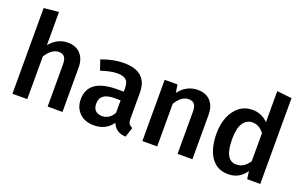

<svg xmlns="http://www.w3.org/2000/svg" viewBox="-88 -1149 2467 1558"><g transform="rotate(20 1145.0 -370.0)"><path d="M507 0H379V-363Q379 -408 363 -428Q347 -448 314 -448Q254 -448 203 -369V0H75V-740L203 -753V-466Q267 -544 357 -544Q427 -544 467 -501Q507 -458 507 -383Z M782 15Q703 15 657 -30.5Q611 -76 611 -148Q611 -321 852 -325H918V-355Q918 -407 894 -427Q870 -447 819 -447Q765 -447 679 -419L649 -506Q751 -544 841 -544Q1044 -544 1044 -362V-140Q1044 -108 1054 -93.5Q1064 -79 1084 -72L1057 13Q971 10 940 -64Q886 15 782 15ZM816 -78Q884 -78 918 -143V-250H865Q741 -250 741 -158Q741 -82 816 -78Z M1629 0H1501V-363Q1501 -408 1485 -428Q1469 -448 1436 -448Q1373 -448 1325 -368V0H1197V-529H1308L1318 -460Q1383 -544 1479 -544Q1551 -544 1590 -501Q1629 -458 1629 -383Z M1942 15Q1874 15 1829.5 -20.5Q1785 -56 1763 -119Q1741 -182 1741 -264Q1741 -343 1766.5 -406.5Q1792 -470 1839.5 -507Q1887 -544 1954 -544Q2030 -544 2087 -487V-755L2215 -741V0H2102L2093 -67Q2069 -30 2031 -7.5Q1993 15 1942 15ZM1978 -82Q2013 -82 2039 -99Q2065 -116 2087 -150V-392Q2045 -448 1986 -448Q1937 -448 1906.5 -404.5Q1876 -361 1876 -265Q1876 -82 1974 -82Z"/></g></svg>

Font: Trujillo Medium
Style: Regular
Weight: 500
Designer: Fira Sans original fonts by bBox Type GmbH, Carrois Corporate GbR, & Edenspiekermann AG / Changes by Cristiano Sobral
Foundry: Fira Sans original fonts by bBox Type GmbH, Carrois Corporate GbR, & Edenspiekermann AG / Changes by Cristiano Sobral
Version: Version 4.301;October 17, 2021;FontCreator 14.0.0.2814 64-bi